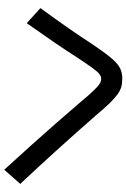

<svg xmlns="http://www.w3.org/2000/svg" viewBox="137 -826 606 920"><g transform="rotate(90 440.0 -366.0)"><path d="M793.3 -83.3Q730 -152.2 675 -213.9Q620 -275.6 570 -332.2Q520 -388.9 470 -447.8Q435.6 -488.9 415 -510.6Q394.4 -532.2 382.2 -540Q370 -547.8 357.8 -547.8Q345.6 -547.8 334.4 -538.9Q323.3 -530 305 -505Q286.7 -480 254.4 -431.1Q223.3 -382.2 183.9 -324.4Q144.4 -266.7 91.1 -191.1L18.9 -256.7Q73.3 -331.1 115 -391.1Q156.7 -451.1 188.9 -501.1Q220 -546.7 241.7 -575.6Q263.3 -604.4 281.7 -620.6Q300 -636.7 317.8 -642.8Q335.6 -648.9 357.8 -648.9Q380 -648.9 397.2 -643.9Q414.4 -638.9 432.8 -625.6Q451.1 -612.2 475 -587.8Q498.9 -563.3 532.2 -523.3Q617.8 -425.6 697.2 -337.8Q776.7 -250 861.1 -160Z"/></g></svg>

Font: Paperlogy 5 Medium
Style: Regular
Weight: 500
Designer: redesigned by Lee Juim, glyphs from Gmarket Sans & Montserrat
Foundry: PT&
Version: Version 1.001